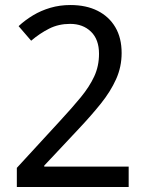

<svg xmlns="http://www.w3.org/2000/svg" viewBox="-20 -744 591 764"><path d="M47 -76 218 -262Q267 -315 301.5 -357Q336 -399 355 -440Q374 -481 374 -530Q374 -587 342 -618Q310 -649 259 -649Q213 -649 175.5 -630Q138 -611 104 -582L54 -640Q80 -664 111.5 -683Q143 -702 180.5 -713Q218 -724 260 -724Q323 -724 368.5 -701Q414 -678 439 -635.5Q464 -593 464 -533Q464 -478 442 -429Q420 -380 381.5 -332Q343 -284 293 -231L156 -85V-81H492V0H47Z"/></svg>

Font: hexukannada05
Style: Book
Weight: 400
Designer: Jelle Bosma - Monotype Design Team
Foundry: Monotype Imaging Inc.
Version: Version 2.003